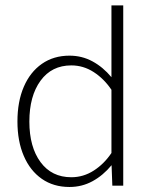

<svg xmlns="http://www.w3.org/2000/svg" viewBox="-20 -707 586 731"><path d="M46.4 -244.6Q46.4 -320.3 70.6 -376.5Q94.7 -432.6 139.4 -463.9Q184.1 -495.1 244.6 -495.1Q292 -495.1 332 -473.4Q372.1 -451.7 404.3 -413.1V-686.5H449.2V0H407.7L404.8 -78.1Q372.6 -39.1 332.3 -17.1Q292 4.9 244.6 4.9Q183.6 4.9 139.2 -26.1Q94.7 -57.1 70.6 -113.3Q46.4 -169.4 46.4 -244.6ZM91.8 -244.1Q91.8 -147.5 134.3 -89.8Q176.8 -32.2 251.5 -32.2Q297.4 -32.2 336.7 -57.4Q376 -82.5 404.3 -124.5V-365.2Q376 -407.2 336.7 -432.6Q297.4 -458 251.5 -458Q176.8 -458 134.3 -399.7Q91.8 -341.3 91.8 -244.1Z"/></svg>

Font: Estedad-FD ExtraLight
Style: Regular
Weight: 200
Designer: Amin Abedi
Version: Version 7.3